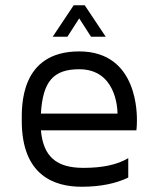

<svg xmlns="http://www.w3.org/2000/svg" viewBox="-20 -704 595 732"><path d="M282 -508C55 -508 63 -296 63 -243C63 -35 187 8 291 8C362 8 421 -4 469 -27V-101C427 -76 371 -64 298 -64C195 -64 145 -107 136 -207H500C500 -207 502 -223 502 -242C502 -261 509 -508 282 -508ZM136 -271C143 -394 184 -440 282 -440C420 -440 428 -295 428 -271H136ZM303 -684H261L181 -564H237L282 -634L327 -564H383L303 -684Z"/></svg>

Font: Maven Pro
Style: Regular
Weight: 400
Designer: Joe Prince
Foundry: Joe Prince
Version: Version 1.003